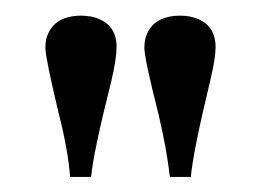

<svg xmlns="http://www.w3.org/2000/svg" viewBox="-20 -662 340 250"><path d="M85.9 -641.6Q47.9 -641.6 40 -610.4Q39.1 -604.5 39.1 -599.6Q39.1 -586.9 56.6 -513.7Q68.4 -467.8 71.3 -431.6H98.6Q101.6 -463.9 125 -556.6Q131.8 -585.9 131.8 -600.6Q131.8 -633.8 97.7 -640.6Q91.8 -641.6 85.9 -641.6ZM214.8 -641.6Q176.8 -641.6 168.9 -610.4Q168 -604.5 168 -599.6Q168 -585.9 186.5 -512.7Q197.3 -466.8 201.2 -431.6H228.5Q231.4 -464.8 253.9 -557.6Q260.7 -585.9 260.7 -600.6Q260.7 -633.8 226.6 -640.6Q220.7 -641.6 214.8 -641.6Z"/></svg>

Font: Abhaya Libre SemiBold
Style: Regular
Weight: 600
Designer: Pushpananda Ekanayake, Sol Matas, Pathum Egodawatta
Foundry: Mooniak
Version: Version 1.050 ; ttfautohint (v1.6)